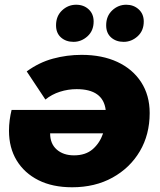

<svg xmlns="http://www.w3.org/2000/svg" viewBox="-20 -783 678 812"><path d="M325 -551Q412 -551 476.5 -521Q541 -491 577 -435.5Q613 -380 613 -305Q613 -214 571.5 -143.5Q530 -73 456 -32Q382 9 285 9Q202 9 142.5 -21Q83 -51 50.5 -104.5Q18 -158 18 -230Q18 -253 21 -275.5Q24 -298 29 -318H427Q416 -406 304 -406Q268 -406 233.5 -395Q199 -384 172 -362L93 -481Q145 -519 204 -535Q263 -551 325 -551ZM416 -219H192Q192 -175 220 -150.5Q248 -126 293 -126Q342 -126 372 -152Q402 -178 416 -219ZM503 -606Q471 -606 450 -624.5Q429 -643 429 -676Q429 -715 454.5 -739Q480 -763 514 -763Q545 -763 566.5 -743.5Q588 -724 588 -692Q588 -653 562 -629.5Q536 -606 503 -606ZM291 -606Q259 -606 238 -624.5Q217 -643 217 -676Q217 -715 242.5 -739Q268 -763 302 -763Q334 -763 355 -743.5Q376 -724 376 -692Q376 -653 350 -629.5Q324 -606 291 -606Z"/></svg>

Font: Montserrat ExtraBold
Style: Italic
Weight: 800
Italic angle: -11.3°
Designer: Julieta Ulanovsky
Foundry: Julieta Ulanovsky
Version: Version 9.000; ttfautohint (v1.8.4.7-5d5b)